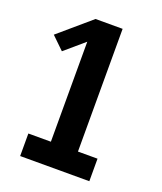

<svg xmlns="http://www.w3.org/2000/svg" viewBox="-136 -824 772 913"><g transform="rotate(20 250.0 -367.5)"><path d="M75 0V-114H189V-620L91 -536L28 -597L189 -735H326V-114H425V0Z"/></g></svg>

Font: Iosevka SS18 Heavy
Style: Regular
Weight: 900
Monospace: yes
Designer: Belleve Invis
Foundry: Belleve Invis
Version: Version 25.1.1; ttfautohint (v1.8.4)